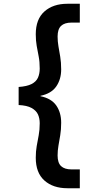

<svg xmlns="http://www.w3.org/2000/svg" viewBox="-20 -831 504 1020"><path d="M338 169Q262 169 216 128Q170 87 170 7Q170 -27 175 -55Q180 -83 185.5 -112Q191 -141 191 -176Q191 -203 181.5 -223.5Q172 -244 147.5 -257.5Q123 -271 79 -273V-369Q123 -372 147.5 -384.5Q172 -397 181.5 -418Q191 -439 191 -467Q191 -503 185.5 -531Q180 -559 175 -587Q170 -615 170 -649Q170 -729 216 -770Q262 -811 338 -811H404V-711H360Q323 -711 304.5 -693.5Q286 -676 286 -637Q286 -611 290.5 -585Q295 -559 300 -529.5Q305 -500 305 -462Q305 -410 279 -372Q253 -334 195 -322V-320Q253 -308 279 -270.5Q305 -233 305 -179Q305 -142 300 -112.5Q295 -83 290.5 -57Q286 -31 286 -5Q286 34 304.5 51.5Q323 69 360 69H404V169Z"/></svg>

Font: DM Sans 9pt SemiBold
Style: Regular
Weight: 600
Version: Version 4.004;gftools[0.9.30]